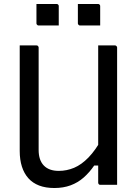

<svg xmlns="http://www.w3.org/2000/svg" viewBox="-20 -928 690 964"><path d="M568 0Q554 0 540 0Q526 0 512 0Q498 0 484 0Q482 0 480 -0.5Q478 -1 477 -2Q476 -3 475 -4.5Q474 -6 473.5 -7.5Q473 -9 473 -11Q473 -97 473 -183Q473 -269 473 -355.5Q473 -442 473 -528Q473 -614 473 -700Q487 -700 501 -700Q515 -700 529 -700Q543 -700 557 -700Q560 -700 562.5 -698.5Q565 -697 566.5 -694.5Q568 -692 568 -689Q568 -616 568 -543Q568 -470 568 -396.5Q568 -323 568 -250Q568 -177 568 -104Q568 -77 568 -51Q568 -25 568 0ZM253 16Q209 16 176.5 3.5Q144 -9 122.5 -33Q101 -57 90 -91.5Q79 -126 79 -170Q79 -234 79 -304.5Q79 -375 79 -450Q79 -525 79 -601Q79 -626 79 -650.5Q79 -675 79 -700Q100 -700 121 -700Q142 -700 163 -700Q167 -700 169 -698.5Q171 -697 172.5 -694.5Q174 -692 174 -689Q174 -604 174 -516Q174 -428 174 -342Q174 -256 174 -175Q174 -124 200 -97Q226 -70 275 -70Q315 -70 352 -85.5Q389 -101 424.5 -137.5Q460 -174 494 -236V-97H453Q429 -62 400 -36.5Q371 -11 334.5 2.5Q298 16 253 16ZM163 -908Q188 -908 213.5 -908Q239 -908 264 -908Q268 -908 270 -906.5Q272 -905 273.5 -903Q275 -901 275 -897V-800Q250 -800 224.5 -800Q199 -800 174 -800Q171 -800 168.5 -801.5Q166 -803 164.5 -805.5Q163 -808 163 -811ZM371 -908Q396 -908 421.5 -908Q447 -908 472 -908Q476 -908 478 -906.5Q480 -905 481.5 -903Q483 -901 483 -897V-800Q458 -800 432.5 -800Q407 -800 382 -800Q379 -800 376.5 -801.5Q374 -803 372.5 -805.5Q371 -808 371 -811Z"/></svg>

Font: Recursive
Style: Regular
Weight: 400
Version: Version 1.085